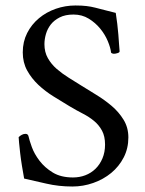

<svg xmlns="http://www.w3.org/2000/svg" viewBox="-20 -670 530 700"><path d="M255 -650Q278 -650 295 -648Q312 -646 327.5 -642Q343 -638 360.5 -633.5Q378 -629 402 -623Q405 -604 407.5 -583.5Q410 -563 411.5 -544Q413 -525 414 -509.5Q415 -494 416 -484Q417 -479 409 -476.5Q401 -474 396 -474Q389 -474 385 -478Q383 -496 373 -520Q363 -544 345.5 -565.5Q328 -587 303.5 -602Q279 -617 248 -617Q218 -617 197.5 -606.5Q177 -596 165 -580.5Q153 -565 147.5 -546Q142 -527 142 -509Q142 -480 154.5 -458Q167 -436 186.5 -419Q206 -402 230 -387Q254 -372 278 -357Q302 -342 331.5 -324Q361 -306 387 -284Q413 -262 430.5 -233.5Q448 -205 448 -169Q448 -129 431 -96Q414 -63 385.5 -39.5Q357 -16 320 -3Q283 10 244 10Q194 10 149 -0.5Q104 -11 68 -19Q64 -41 60 -65.5Q56 -90 53.5 -112Q51 -134 49.5 -150Q48 -166 48 -170Q53 -175 59.5 -178.5Q66 -182 73 -182Q82 -182 84 -173Q87 -159 96 -134Q105 -109 124 -84Q143 -59 172.5 -41Q202 -23 246 -23Q270 -23 291 -31Q312 -39 328 -54.5Q344 -70 353.5 -92.5Q363 -115 363 -143Q363 -173 352 -193.5Q341 -214 323 -229Q305 -244 281.5 -256Q258 -268 233 -283Q205 -300 175 -318.5Q145 -337 120 -360.5Q95 -384 79 -413Q63 -442 63 -479Q63 -518 79 -549.5Q95 -581 122 -603.5Q149 -626 183.5 -638Q218 -650 255 -650Z"/></svg>

Font: Vermiglione
Style: Regular
Weight: 400
Version: Version 1.000